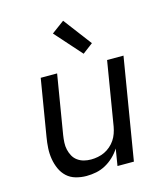

<svg xmlns="http://www.w3.org/2000/svg" viewBox="-114 -853 828 950"><g transform="rotate(-15 300.0 -378.0)"><path d="M212 8Q184 8 157.5 0.5Q131 -7 112 -24.5Q93 -42 82 -66.5Q71 -91 66.5 -118Q62 -145 63.5 -173Q65 -201 70 -230L118 -520H202L152 -218Q149 -199 148 -180Q147 -161 151 -143.5Q155 -126 163.5 -110.5Q172 -95 186.5 -84.5Q201 -74 218.5 -69.5Q236 -65 255 -65Q272 -65 290 -68.5Q308 -72 324 -79.5Q340 -87 354.5 -99.5Q369 -112 379 -127Q389 -142 395 -159Q401 -176 404 -193L458 -520H542L456 0H372L386 -86Q372 -64 352.5 -45.5Q333 -27 310 -14.5Q287 -2 262 3Q237 8 212 8ZM354 -580 233 -716 298 -764 407 -620Z"/></g></svg>

Font: Iosevka Aile
Style: Italic
Weight: 400
Italic angle: -9°
Designer: Belleve Invis
Foundry: Belleve Invis
Version: Version 28.0.1; ttfautohint (v1.8.4)